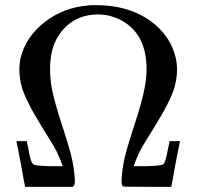

<svg xmlns="http://www.w3.org/2000/svg" viewBox="-20 -724 762 744"><path d="M270 -20Q270 -7 263 0H77V-2Q76 -3 61 -89L44 -175V-177H84L85 -172Q85 -167 89 -153Q96 -108 104 -93Q108 -88 111 -86Q124 -81 178 -80H222V-83Q217 -99 200 -136Q184 -167 145 -228Q81 -331 65 -385Q55 -422 55 -454Q55 -484 63 -511Q85 -586 156 -640.5Q227 -695 322 -703Q328 -704 337 -704H352Q493 -704 583 -627Q640 -577 658 -511Q666 -484 666 -454Q666 -422 656 -385Q640 -331 576 -228Q537 -167 521 -136Q504 -99 499 -83V-80H543Q597 -81 610 -86Q614 -88 617 -93Q624 -108 632 -153Q636 -167 636 -172L637 -177H677V-175L660 -89Q645 -3 644 -2V0H552Q478 0 466.5 -0.5Q455 -1 453 -6Q451 -10 451 -20Q451 -49 460 -99Q468 -139 499 -234Q531 -331 541 -386Q548 -428 548 -455Q548 -596 445 -648Q403 -668 361 -668Q259 -668 205 -583Q174 -534 174 -456Q174 -422 180 -386Q190 -331 222 -234Q253 -139 261 -99Q270 -50 270 -20Z"/></svg>

Font: KaTeX_Main
Style: Regular
Weight: 400
Version: Version 1.1; ttfautohint (v1.3)